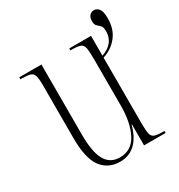

<svg xmlns="http://www.w3.org/2000/svg" viewBox="-155 -733 791 848"><g transform="rotate(-30 241.0 -309.0)"><path d="M214 10Q154 10 120 -34.5Q86 -79 86 -184V-453Q86 -487 81.5 -502Q77 -517 62.5 -521.5Q48 -526 17 -526H13V-536H126V-177Q126 -89 149.5 -48Q173 -7 222 -7Q282 -7 310.5 -62Q339 -117 339 -202V-438Q339 -479 335.5 -497.5Q332 -516 318 -521Q304 -526 271 -526H268V-536H379V-435Q414 -447 430.5 -469Q447 -491 447 -520Q447 -542 439 -550Q431 -558 423 -565Q415 -572 415 -590Q415 -609 424 -618.5Q433 -628 446 -628Q462 -628 472 -614Q482 -600 482 -567Q482 -511 453 -475Q424 -439 379 -425V-90Q379 -52 383 -35.5Q387 -19 401.5 -14.5Q416 -10 448 -10H450V0H340V-107H338Q324 -51 292.5 -20.5Q261 10 214 10Z"/></g></svg>

Font: Noto Serif Display ExtraCondensed ExtraLight
Style: Regular
Weight: 200
Width: 2
Designer: Monotype Design Team
Foundry: Monotype Imaging Inc.
Version: Version 2.009